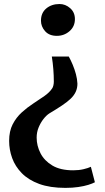

<svg xmlns="http://www.w3.org/2000/svg" viewBox="-20 -768 521 956"><path d="M322.5 -486.5Q332.5 -468.5 342 -445.8Q351.5 -423 358 -398.8Q364.5 -374.5 365.5 -351.5Q365.5 -329.5 357.2 -311.2Q349 -293 331.8 -276.5Q314.5 -260 288.2 -242.5Q262 -225 226 -203.5Q211 -194 196.5 -175.5Q182 -157 172.2 -133.2Q162.5 -109.5 162.5 -83Q162.5 -42.5 181.5 -5.2Q200.5 32 240.5 56Q280.5 80 344.5 80Q372.5 80 395.8 74.5Q419 69 432.5 62.5L452.5 139.5Q440.5 146 419.5 152.5Q398.5 159 369.8 163.2Q341 167.5 305.5 167.5Q229 167.5 175.2 147.8Q121.5 128 88.5 94.2Q55.5 60.5 40.5 19Q25.5 -22.5 25.5 -66.5Q25.5 -115 43.2 -149.2Q61 -183.5 88.2 -208.2Q115.5 -233 145.5 -252.5Q175.5 -272 201.2 -290Q227 -308 240.5 -329Q243.5 -333.5 245.8 -342.8Q248 -352 248 -361.5Q248 -391.5 245.5 -423.5Q243 -455.5 238 -486.5ZM276.5 -748Q306 -748 329.5 -727.2Q353 -706.5 353 -673Q353 -636 326.2 -612.8Q299.5 -589.5 263 -589.5Q225 -589.5 204.5 -612.8Q184 -636 184 -665Q184 -704 210.5 -726Q237 -748 276.5 -748Z"/></svg>

Font: Merriweather 24pt SemiCondensed
Style: Bold
Weight: 700
Width: 4
Designer: Eben Sorkin
Foundry: Eben Sorkin
Version: Version 2.100